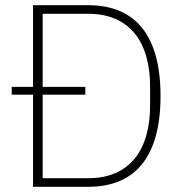

<svg xmlns="http://www.w3.org/2000/svg" viewBox="-20 -718 704 738"><path d="M107 0H319C502 0 597 -118 597 -349C597 -580 502 -698 319 -698H107V-384H25V-354H107ZM144 -33V-354H308V-384H144V-665H319C479 -665 557 -556 557 -385V-313C557 -142 479 -33 319 -33Z"/></svg>

Font: IBM Plex Devanagari ExtraLight
Style: Regular
Weight: 200
Designer: Mike Abbink, Paul van der Laan, Pieter van Rosmalen, Erin McLaughlin
Foundry: Bold Monday
Version: Version 1.0